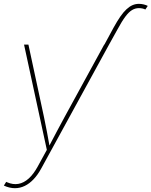

<svg xmlns="http://www.w3.org/2000/svg" viewBox="-32 -780 795 1008"><path d="M516.1 -545.9 564.5 -635.3Q583 -668.9 599.6 -692.9Q616.2 -716.8 632.1 -731.4Q647.9 -746.1 663.8 -752.9Q679.7 -759.8 697.3 -759.8Q710.4 -759.8 723.1 -756.6Q735.8 -753.4 743.7 -749L731 -730Q725.1 -733.4 715.8 -735.4Q706.5 -737.3 696.8 -737.3Q678.2 -737.3 661.4 -727.3Q644.5 -717.3 626.2 -692.9Q607.9 -668.5 585 -626L540.5 -545.9ZM-11.7 194.3 0.5 174.8 4.9 176.8Q36.1 190.4 64.7 185.3Q93.3 180.2 118.7 157.2Q144 134.3 165.5 95.2L213.9 6.8L94.2 -545.9H117.2L199.2 -164.1Q207.5 -125 214.8 -85.9Q222.2 -46.9 229 -7.8H223.1Q243.7 -46.9 264.2 -85.9Q284.7 -125 306.2 -164.1L515.1 -545.9H540.5L185.1 103.5Q166.5 137.7 144.5 160.9Q122.6 184.1 97.9 196Q73.2 208 46.4 208Q32.7 208 17.8 204.6Q2.9 201.2 -11.7 194.3Z"/></svg>

Font: Inter Thin
Style: Italic
Weight: 250
Italic angle: -9.3988°
Designer: Rasmus Andersson
Foundry: rsms
Version: Version 4.001;git-66647c0bb